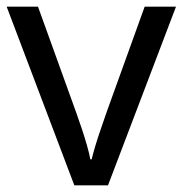

<svg xmlns="http://www.w3.org/2000/svg" viewBox="-20 -556 548 576"><path d="M203 0 0 -536H94L208 -220Q216 -198 225 -171Q234 -144 241 -119.5Q248 -95 251 -78H255Q259 -95 266.5 -120Q274 -145 283.5 -172Q293 -199 300 -220L414 -536H508L304 0Z"/></svg>

Font: hingl115
Style: Book
Weight: 400
Designer: Jelle Bosma - Monotype Design Team
Foundry: Monotype Imaging Inc.
Version: Version 2.003